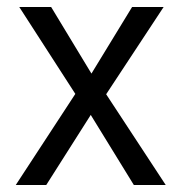

<svg xmlns="http://www.w3.org/2000/svg" viewBox="-20 -528 518 548"><path d="M112 0H25L195 -260L35 -508H126L241 -318L357 -508H447L283 -259L453 0H362L239 -200Z"/></svg>

Font: Hind Siliguri
Style: Regular
Weight: 400
Designer: Jyotish Sonowal
Foundry: Indian Type Foundry
Version: Version 1.000;PS 1.0;hotconv 1.0.86;makeotf.lib2.5.63406; tt